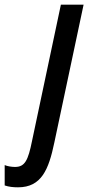

<svg xmlns="http://www.w3.org/2000/svg" viewBox="-148 -560 377 820"><path d="M-71 240C29 240 60 164 84 49L209 -540H112L-11 41C-28 126 -42 153 -84 153C-98 153 -117 150 -128 145V232C-110 238 -92 240 -71 240Z"/></svg>

Font: Noto Sans UI Condensed Medium
Style: Italic
Weight: 500
Width: 3
Italic angle: -12°
Designer: Monotype Design Team
Foundry: Monotype Imaging Inc.
Version: Version 1.901